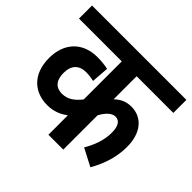

<svg xmlns="http://www.w3.org/2000/svg" viewBox="-149 -799 977 977"><g transform="rotate(45 339.5 -311.0)"><path d="M679 -528V-622H0V-528H308V-254C280 -219 251 -196 209 -196C172 -196 140 -215 140 -278C140 -332 169 -361 219 -361C239 -361 259 -358 275 -354L282 -448C263 -453 234 -456 205 -456C100 -456 34 -387 34 -279C34 -161 105 -102 197 -102C244 -102 277 -117 308 -140V0H415V-247C435 -284 460 -307 484 -307C513 -307 529 -283 529 -235C529 -181 509 -128 482 -83L576 -34C616 -103 635 -172 635 -239C635 -342 581 -400 506 -400C470 -400 442 -388 415 -362V-528Z"/></g></svg>

Font: Noto Sans Devanagari UI Condensed SemiBold
Style: Regular
Weight: 600
Width: 3
Designer: Jelle Bosma - Monotype Design Team
Foundry: Monotype Imaging Inc.
Version: Version 2.003